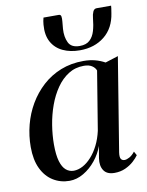

<svg xmlns="http://www.w3.org/2000/svg" viewBox="-85 -803 671 874"><g transform="rotate(-10 251.0 -366.0)"><path d="M409.5 -77Q406.5 -55.5 411.8 -47.2Q417 -39 428.5 -39Q438 -39 451.2 -46.2Q464.5 -53.5 476.5 -69L486.5 -51Q478 -38.5 462 -24Q446 -9.5 423.5 0.8Q401 11 373 11Q338.5 11 324 -10.5Q309.5 -32 314.5 -66.5L324 -122.5Q311.5 -87 287 -56.8Q262.5 -26.5 230.8 -7.8Q199 11 165.5 11Q124 11 90.2 -9.8Q56.5 -30.5 37 -71Q17.5 -111.5 17.5 -171Q17.5 -223 30.5 -273Q43.5 -323 69 -366.5Q94.5 -410 131.5 -443.8Q168.5 -477.5 216.2 -496.5Q264 -515.5 321.5 -515.5Q351 -515.5 375.2 -509Q399.5 -502.5 420 -491L480 -510ZM375.5 -462Q370.5 -475.5 356.5 -484.5Q342.5 -493.5 319.5 -493.5Q279.5 -493.5 248 -473.5Q216.5 -453.5 193 -419.5Q169.5 -385.5 154 -342.8Q138.5 -300 131 -253.8Q123.5 -207.5 123.5 -164Q123.5 -115.5 132.2 -86.2Q141 -57 156.5 -44Q172 -31 192 -31Q212.5 -31 233.8 -42.2Q255 -53.5 274.2 -74.8Q293.5 -96 308.2 -125.5Q323 -155 331 -190.5ZM247 -741.5Q257 -741.5 258.5 -732.2Q260 -723 258.5 -708.5Q258 -701.5 257 -692Q256 -682.5 255.5 -675.5Q253 -638.5 265.8 -612Q278.5 -585.5 317.5 -585.5Q347.5 -585.5 364 -600.8Q380.5 -616 388 -641.8Q395.5 -667.5 398.5 -700Q400 -717 405.5 -729.2Q411 -741.5 422.5 -741.5H489.5Q489 -737 488.5 -730.5Q488 -724 485 -708Q475 -640 429 -603Q383 -566 315 -566Q270.5 -566 236.5 -582Q202.5 -598 185 -629.8Q167.5 -661.5 171.5 -709.5Q172 -717.5 173.5 -725.8Q175 -734 177 -741.5Z"/></g></svg>

Font: Merriweather 144pt
Style: Italic
Weight: 400
Italic angle: -7.8°
Version: Version 2.101